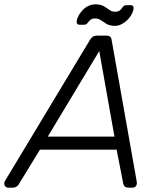

<svg xmlns="http://www.w3.org/2000/svg" viewBox="-56 -864 729 884"><path d="M-17 0Q-30 0 -34.5 -10.5Q-39 -21 -33 -31L358 -680Q364 -690 371.5 -695Q379 -700 391 -700H433Q445 -700 451 -695Q457 -690 458 -680L573 -31Q576 -16 570.5 -8Q565 0 555 0H534Q525 0 519 -5Q513 -10 511 -21L481 -175H128L30 -15Q26 -8 19 -4Q12 0 5 0ZM164 -235H471L401 -629ZM473 -745Q450 -745 435.5 -753.5Q421 -762 409 -770.5Q397 -779 383 -779Q367 -779 359.5 -772Q352 -765 346.5 -757.5Q341 -750 330 -750H310Q303 -750 299.5 -755Q296 -760 297 -766Q299 -780 307 -794Q315 -808 326.5 -819.5Q338 -831 353 -837.5Q368 -844 383 -844Q407 -844 421.5 -835.5Q436 -827 447.5 -818.5Q459 -810 473 -810Q490 -810 497.5 -817.5Q505 -825 510 -832.5Q515 -840 526 -840H546Q554 -840 557 -835Q560 -830 559 -824Q557 -810 549 -796Q541 -782 529 -770.5Q517 -759 502.5 -752Q488 -745 473 -745Z"/></svg>

Font: Rubik Light
Style: Italic
Weight: 300
Italic angle: -12°
Designer: Hubert and Fischer
Foundry: Hubert and Fischer
Version: Version 2.300;gftools[0.9.30]